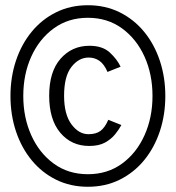

<svg xmlns="http://www.w3.org/2000/svg" viewBox="-20 -701 672 734"><path d="M316 13Q249 13 194.5 -14Q140 -41 101 -88.5Q62 -136 41 -199Q20 -262 20 -334Q20 -406 41 -469Q62 -532 101 -579.5Q140 -627 194.5 -654Q249 -681 316 -681Q383 -681 437.5 -654Q492 -627 531 -579.5Q570 -532 591 -469Q612 -406 612 -334Q612 -262 591 -199Q570 -136 531 -88.5Q492 -41 437.5 -14Q383 13 316 13ZM321 -143Q253 -143 210.5 -193.5Q168 -244 168 -335Q168 -427 211.5 -476.5Q255 -526 322 -526Q372 -526 400 -500Q428 -474 441 -446L391 -426Q378 -456 360 -468.5Q342 -481 319 -481Q281 -481 253 -445Q225 -409 225 -335Q225 -264 253 -226Q281 -188 318 -188Q347 -188 364 -200.5Q381 -213 394 -243L444 -223Q435 -206 420 -187.5Q405 -169 381.5 -156Q358 -143 321 -143ZM316 -35Q391 -35 446.5 -75.5Q502 -116 532.5 -184Q563 -252 563 -334Q563 -417 532.5 -484.5Q502 -552 446.5 -592.5Q391 -633 316 -633Q241 -633 185.5 -592.5Q130 -552 99.5 -484.5Q69 -417 69 -334Q69 -252 99.5 -184Q130 -116 185.5 -75.5Q241 -35 316 -35Z"/></svg>

Font: Atkinson Hyperlegible Mono ExtraLight
Style: Regular
Weight: 200
Monospace: yes
Designer: Elliott Scott, Megan Eiswerth, Linus Boman, Theodore Petrosky, Letters from Sweden
Foundry: Applied Design Works, Letters from Sweden
Version: Version 2.001